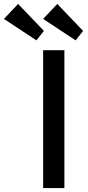

<svg xmlns="http://www.w3.org/2000/svg" viewBox="-119 -955 447 975"><path d="M100 -700H154H208V0H100ZM100 -859 172 -935 303 -798 265 -750ZM-99 -859 -27 -935 104 -798 66 -750Z"/></svg>

Font: Easer Grotesk Variable
Style: Regular
Weight: 400
Designer: Boardeaser, Bonnie Shaver-Troup, Thomas Jockin
Foundry: Lexend
Version: Version 1.001;Glyphs 3.1.2 (3151)